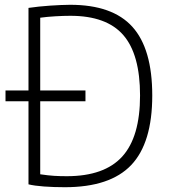

<svg xmlns="http://www.w3.org/2000/svg" viewBox="-20 -769 710 802"><path d="M3 -391H99V-736Q120 -739 143 -741.5Q166 -744 189.5 -745.5Q213 -747 234.5 -748Q256 -749 273 -749Q450 -749 533 -657Q616 -565 616 -370Q616 -172 528 -79.5Q440 13 251 13Q204 13 163.5 10Q123 7 99 1V-346H3ZM259 -33Q416 -33 490.5 -115Q565 -197 565 -370Q565 -542 495 -622.5Q425 -703 274 -703Q246 -703 211.5 -701Q177 -699 148 -695V-391H337V-346H148V-41Q182 -36 206 -34.5Q230 -33 259 -33Z"/></svg>

Font: Encode Sans Narrow
Style: ExtraLight
Weight: 200
Designer: Pablo Impallari, Andres Torresi
Foundry: Pablo Impallari, Andres Torresi
Version: Version 1.000; ttfautohint (v1.00) -l 8 -r 50 -G 200 -x 14 -